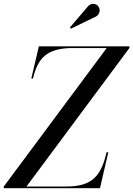

<svg xmlns="http://www.w3.org/2000/svg" viewBox="-70 -995 704 1015"><path d="M439 -908.5C455 -918 462 -941 452.5 -957.5C443 -974 417.5 -983.5 396.5 -963L299.5 -849.5L305 -843.5ZM494 -741 -50 -9V0H458.5L502.5 -190H493.5C464 -64 417 -9 280 -9H70L614 -741V-750H135.5L95.5 -580H104.5C129.5 -687 177 -741 314 -741Z"/></svg>

Font: Bodoni* 24pt
Style: Italic
Weight: 400
Italic angle: -13°
Version: Version 2.3